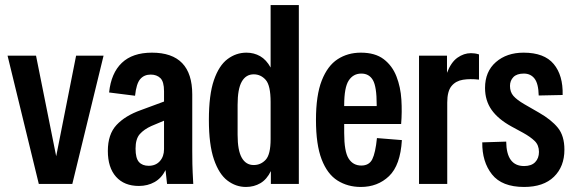

<svg xmlns="http://www.w3.org/2000/svg" viewBox="-20 -730 2282 762"><path d="M134 0 10 -509H123L203 -110L282 -509H391L267 0Z M531 8Q473 8 440.5 -28.5Q408 -65 408 -131Q408 -197 442.5 -234Q477 -271 539 -293L631 -327V-368Q631 -406 616.5 -420Q602 -434 578 -434Q552 -434 536.5 -416Q521 -398 516 -350L413 -363Q421 -440 463.5 -480.5Q506 -521 583 -521Q743 -521 743 -355V-130Q743 -105 743.5 -79Q744 -53 747 0H643L637 -55Q621 -23 593.5 -7.5Q566 8 531 8ZM518 -140Q518 -102 531.5 -87Q545 -72 570 -72Q598 -72 614.5 -90.5Q631 -109 631 -138V-251L581 -230Q552 -217 535 -198Q518 -179 518 -140Z M956 12Q916 12 882.5 -13.5Q849 -39 829 -97.5Q809 -156 809 -254Q809 -354 829 -412Q849 -470 883 -495.5Q917 -521 958 -521Q988 -521 1012.5 -507Q1037 -493 1054 -462V-710H1166V0H1055V-51Q1039 -18 1013.5 -3Q988 12 956 12ZM923 -195Q923 -133 939.5 -104Q956 -75 987 -75Q1015 -75 1034.5 -96Q1054 -117 1054 -178V-325Q1054 -391 1034.5 -413Q1015 -435 987 -435Q956 -435 939.5 -406Q923 -377 923 -314Z M1412 12Q1360 12 1319.5 -13.5Q1279 -39 1256.5 -97.5Q1234 -156 1234 -254Q1234 -352 1257 -410.5Q1280 -469 1320 -495Q1360 -521 1412 -521Q1469 -521 1503 -495Q1537 -469 1553.5 -426.5Q1570 -384 1573 -334.5Q1576 -285 1572 -238H1346V-202Q1346 -129 1363.5 -101Q1381 -73 1414 -73Q1445 -73 1457.5 -98Q1470 -123 1476 -182L1575 -174Q1569 -74 1524 -31Q1479 12 1412 12ZM1346 -312V-309H1475V-315Q1475 -386 1460 -412Q1445 -438 1414 -438Q1382 -438 1364 -410.5Q1346 -383 1346 -312Z M1643 0V-509H1754V-441Q1770 -483 1795.5 -501Q1821 -519 1849 -519Q1856 -519 1864 -518Q1872 -517 1881 -514V-414Q1846 -418 1817.5 -413.5Q1789 -409 1772 -388.5Q1755 -368 1755 -323V0Z M2060 12Q1972 12 1932.5 -38Q1893 -88 1894 -165L1989 -168Q1990 -71 2060 -71Q2089 -71 2104 -86.5Q2119 -102 2119 -127Q2119 -154 2102 -170.5Q2085 -187 2056 -203L2010 -228Q1957 -257 1931 -294Q1905 -331 1905 -381Q1905 -446 1948 -483.5Q1991 -521 2058 -521Q2140 -521 2177.5 -476Q2215 -431 2213 -353L2118 -351Q2117 -398 2101.5 -418Q2086 -438 2059 -438Q2031 -438 2017.5 -424Q2004 -410 2004 -389Q2004 -365 2017.5 -349.5Q2031 -334 2060 -317L2119 -283Q2168 -255 2194 -223Q2220 -191 2220 -136Q2220 -69 2178.5 -28.5Q2137 12 2060 12Z"/></svg>

Font: Special Gothic Condensed One
Style: Regular
Weight: 400
Designer: Alistair McCready
Foundry: Monolith
Version: Version 1.010; ttfautohint (v1.8.4.7-5d5b)